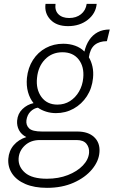

<svg xmlns="http://www.w3.org/2000/svg" viewBox="-20 -706 574 970"><path d="M217.5 243Q153.5 243 108.5 223.8Q63.5 204.5 41.2 171Q19 137.5 22 96Q25 56 49.2 27.5Q73.5 -1 113 -13.5Q87.5 -26.5 76 -48.5Q64.5 -70.5 66.5 -96.5Q69.5 -132 93.5 -155Q117.5 -178 149.5 -185Q130.5 -208.5 121.5 -240.8Q112.5 -273 116 -312Q121.5 -364 146.5 -403Q171.5 -442 211.2 -463.5Q251 -485 299.5 -485Q332 -485 359.8 -475Q387.5 -465 406.5 -445.5Q414 -478.5 430.8 -503.8Q447.5 -529 473.2 -543Q499 -557 534.5 -557L520 -498Q481.5 -498 458.2 -478.8Q435 -459.5 429 -416.5Q441.5 -395.5 447.2 -369.2Q453 -343 450 -312Q445 -260 419 -220Q393 -180 352.2 -157.2Q311.5 -134.5 262.5 -134.5Q237 -134.5 213.5 -141.8Q190 -149 171.5 -162Q151 -159 134.2 -142.5Q117.5 -126 113.5 -98.5Q110.5 -74 126.8 -57.8Q143 -41.5 193 -41.5H371Q426 -41.5 456 -13Q486 15.5 482.5 62.5Q479.5 108 445 149.5Q410.5 191 352 217Q293.5 243 217.5 243ZM217 197Q275.5 197 322.8 178.5Q370 160 398.5 130.2Q427 100.5 430 66Q432 39.5 416.8 20.5Q401.5 1.5 367.5 1.5H181Q135 1.5 105.5 29Q76 56.5 74 95Q72 137 107 167Q142 197 217 197ZM270 -177.5Q305.5 -177.5 333.5 -195.2Q361.5 -213 379.2 -243.5Q397 -274 400.5 -312Q406 -369 377.5 -405.5Q349 -442 295.5 -442Q242.5 -442 207.5 -406Q172.5 -370 167 -312Q161 -255 189.2 -216.2Q217.5 -177.5 270 -177.5ZM323.5 -574Q265.5 -574 234.5 -607Q203.5 -640 210 -686.5H260.5Q256 -653 275.2 -634Q294.5 -615 329.5 -615Q365 -615 389 -634Q413 -653 418 -686.5H468.5Q464 -638 423.5 -606Q383 -574 323.5 -574Z"/></svg>

Font: Karla Light
Style: Italic
Weight: 300
Italic angle: -8°
Designer: Jonathan Pinhorn
Version: Version 2.004;gftools[0.9.33]